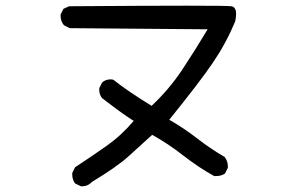

<svg xmlns="http://www.w3.org/2000/svg" viewBox="-20 -676 1040 675"><path d="M268 -21H265L244 -31Q234 -45 234 -62V-68L244 -88Q302 -126 354.5 -163Q407 -200 450 -251Q410 -276 339 -331Q329 -343 329 -360V-366L339 -386Q351 -397 369 -397L378 -396Q431 -354 513 -304Q575 -362 621 -431.5Q667 -501 710 -573L225 -577L205 -587Q193 -601 193 -620V-625L203 -645L223 -654Q497 -656 639 -656Q782 -656 794 -654Q810 -651 810 -627Q810 -616 807 -601Q775 -524 728 -455Q681 -386 575 -255Q626 -226 673 -189.5Q720 -153 770 -124Q781 -109 781 -92V-86L771 -66Q758 -57 740 -57H733Q677 -88 624 -129.5Q571 -171 515 -202Q474 -165 433 -127.5Q392 -90 304 -37Q289 -21 268 -21Z"/></svg>

Font: Xiaolai SC
Style: Regular
Weight: 400
Designer: Nozomi Seto 瀬戸のぞみ
Version: Version 3.11;December 4, 2020;FontCreator 13.0.0.2613 64-bit